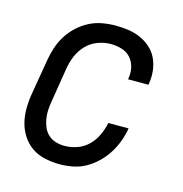

<svg xmlns="http://www.w3.org/2000/svg" viewBox="-87 -618 673 706"><g transform="rotate(15 250.0 -265.0)"><path d="M201 8Q173 8 145 2Q117 -4 95 -19Q73 -34 58 -57Q43 -80 36.5 -106.5Q30 -133 30.5 -162Q31 -191 36 -219L58 -349Q62 -374 70 -398.5Q78 -423 92 -445.5Q106 -468 126 -486.5Q146 -505 169.5 -517Q193 -529 218.5 -533.5Q244 -538 269 -538Q294 -538 318 -534.5Q342 -531 363.5 -521.5Q385 -512 402.5 -496.5Q420 -481 430 -460Q440 -439 443 -414.5Q446 -390 442 -366Q442 -364 441.5 -362Q441 -360 441 -359H363Q364 -360 364 -361Q364 -362 364 -363Q368 -384 363 -405Q358 -426 344.5 -441Q331 -456 310.5 -462Q290 -468 269 -468Q244 -468 219 -458.5Q194 -449 176 -430Q158 -411 148 -387Q138 -363 134 -338L113 -208Q110 -191 109 -173.5Q108 -156 111 -139.5Q114 -123 120.5 -108Q127 -93 139.5 -82Q152 -71 168 -66.5Q184 -62 201 -62Q225 -62 249 -70.5Q273 -79 291 -97Q309 -115 319.5 -138Q330 -161 335 -185H412Q408 -160 399 -135.5Q390 -111 376 -88.5Q362 -66 342.5 -47Q323 -28 300 -15Q277 -2 251.5 3Q226 8 201 8Z"/></g></svg>

Font: Iosevka Curly Oblique
Style: Regular
Weight: 400
Italic angle: -9°
Monospace: yes
Designer: Belleve Invis
Foundry: Belleve Invis
Version: Version 11.1.0; ttfautohint (v1.8.3)